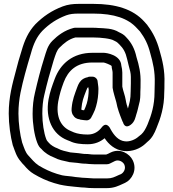

<svg xmlns="http://www.w3.org/2000/svg" viewBox="-20 -747 892 989"><path d="M483 -326C483 -340 470 -352 457 -352H442C438 -352 434 -351 431 -349C430 -348 423 -349 409 -341C391 -330 384 -314 378 -298C365 -262 353 -235 349 -190C347 -172 352 -163 353 -159C353 -159 361 -147 362 -146C374 -133 388 -133 388 -133C392 -131 396 -130 399 -130L414 -128C422 -127 422 -127 427 -127C436 -127 445 -133 449 -140C455 -151 463 -166 469 -181L475 -200C483 -227 487 -258 487 -289C487 -302 484 -315 483 -326ZM399 -185C403 -227 409 -241 424 -280C429 -294 430 -295 435 -298C435 -295 436 -291 437 -287C437 -262 433 -234 427 -214L421 -197C419 -193 417 -186 413 -179C408 -180 398 -179 399 -185ZM432 170C427 170 421 169 415 169C407 169 399 168 391 167L370 165C342 160 319 160 300 156C263 147 231 134 203 119L180 106C156 90 144 73 126 54C111 38 105 17 94 -13C83 -53 75 -113 75 -162C75 -241 92 -301 109 -367C117 -399 130 -440 139 -471C153 -523 170 -558 198 -588C234 -624 271 -649 321 -668C341 -675 358 -677 386 -677H461C568 -677 640 -652 685 -602L701 -585C726 -551 742 -520 754 -473C768 -423 779 -379 777 -317C777 -300 776 -286 776 -271C776 -206 760 -154 740 -106C730 -83 721 -67 708 -55L693 -43C678 -29 649 -16 624 -19C591 -22 568 -49 551 -79C547 -88 529 -123 504 -91C488 -70 465 -54 432 -54C403 -54 379 -58 361 -65C354 -68 350 -70 345 -72C295 -92 266 -144 280 -225C288 -265 294 -285 308 -323C331 -384 375 -425 456 -425H514C521 -424 550 -413 555 -407V-406C555 -395 560 -383 560 -373V-299V-295C564 -269 573 -244 579 -221C585 -187 597 -157 606 -134C611 -120 613 -118 614 -116C614 -116 622 -81 653 -104C675 -120 678 -145 682 -157C688 -174 692 -194 696 -210C703 -232 703 -254 703 -274C704 -289 704 -303 704 -317C706 -371 696 -411 683 -453C674 -495 657 -527 632 -553C620 -568 606 -575 593 -581C560 -602 518 -601 484 -603C476 -604 468 -604 461 -604H365C363 -604 361 -603 359 -603C312 -591 277 -564 250 -537C224 -511 218 -480 208 -449C189 -389 174 -330 160 -269C152 -237 148 -199 148 -161C148 -109 157 -51 171 -14C173 -9 174 -6 176 -2C183 13 193 20 194 21C211 41 236 56 258 64C284 78 307 81 333 87C334 87 335 88 336 88L357 90C362 91 372 91 378 92L400 95C407 96 415 96 420 96C435 97 444 99 464 99H531C542 99 548 94 559 89L571 83C591 73 613 86 620 100C630 121 618 142 603 150L593 154C569 165 557 172 531 172H464C449 172 441 170 432 170ZM421 46C416 46 412 46 406 45L384 42C376 41 369 41 363 40L342 38C317 32 296 28 280 19C279 18 277 17 276 17C260 12 240 -1 232 -11C225 -20 222 -20 218 -31C206 -62 198 -114 198 -161C198 -196 201 -229 208 -257C222 -318 238 -376 256 -435C267 -469 273 -488 286 -501C310 -525 334 -545 368 -554H461C500 -554 552 -548 567 -538C568 -537 570 -537 571 -536C583 -531 589 -524 595 -518C615 -498 627 -478 635 -442C640 -418 645 -403 651 -378C655 -361 654 -343 654 -318C654 -303 653 -289 653 -275C653 -235 647 -217 639 -188C635 -200 630 -216 628 -230C624 -256 614 -278 610 -301V-373C610 -385 608 -397 605 -409C602 -464 529 -475 514 -475H456C354 -475 291 -418 262 -341C248 -303 238 -277 230 -235C213 -136 250 -55 327 -25C332 -23 337 -21 340 -20C365 -7 399 -4 432 -4C468 -4 496 -16 519 -35C539 -5 571 26 619 31C662 35 702 18 727 -5L740 -17C763 -35 776 -61 786 -87C807 -137 826 -196 826 -270C827 -284 827 -299 827 -316C830 -384 816 -438 802 -487C788 -539 768 -579 740 -616L739 -618L723 -636C664 -701 575 -727 461 -727H386C355 -727 330 -724 303 -714C245 -692 202 -662 162 -622C126 -583 107 -541 91 -485C81 -454 69 -412 61 -379C44 -315 25 -248 25 -162C25 -107 34 -43 46 2C46 3 47 3 47 4C58 33 64 59 88 86C92 92 98 98 104 104C117 120 135 138 154 149L179 163C213 181 247 194 288 204C315 210 343 213 365 215L386 217C394 218 403 219 414 219C431 221 444 222 464 222H531C568 222 591 210 613 200L624 195C659 179 688 129 664 79C648 45 599 14 549 39L537 45C530 48 530 48 527 49H464C446 49 440 46 421 46Z"/></svg>

Font: Blanket
Style: BdOutline
Weight: 700
Foundry: Cannot Into Space Fonts
Version: Version 0.9